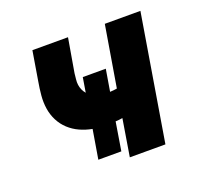

<svg xmlns="http://www.w3.org/2000/svg" viewBox="-96 -633 793 745"><g transform="rotate(-20 300.0 -260.0)"><path d="M320 0 345 -153Q338 -152 330.5 -151Q323 -150 316 -150L297 -33H202L222 -153Q195 -158 171 -169Q147 -180 128 -197.5Q109 -215 97 -238.5Q85 -262 81 -288.5Q77 -315 79.5 -343Q82 -371 87 -399L107 -520H254L230 -380Q229 -368 227.5 -356Q226 -344 227.5 -333Q229 -322 233.5 -312Q238 -302 245 -294L255 -355H350L335 -265Q342 -265 349.5 -266Q357 -267 364 -268L406 -520H553L467 0Z"/></g></svg>

Font: Iosevka SS04 Heavy Extended
Style: Italic
Weight: 900
Width: 7
Italic angle: -9°
Monospace: yes
Designer: Belleve Invis
Foundry: Belleve Invis
Version: Version 19.0.0; ttfautohint (v1.8.4)